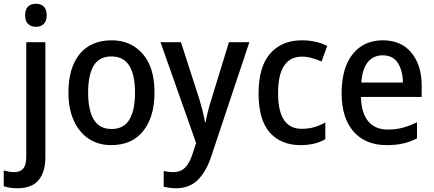

<svg xmlns="http://www.w3.org/2000/svg" viewBox="-64 -764 2313 1024"><path d="M70 -683Q70 -715 86 -729.5Q102 -744 128 -744Q153 -744 169 -729.5Q185 -715 185 -683Q185 -651 169 -636Q153 -621 128 -621Q102 -621 86 -636Q70 -651 70 -683ZM29 240Q-14 240 -44 229V145Q-30 149 -16.5 151.5Q-3 154 13 154Q42 154 59 136Q76 118 76 71V-539H178V74Q178 153 142 196.5Q106 240 29 240Z M760 -270Q760 -141 700 -65.5Q640 10 529 10Q460 10 409 -24Q358 -58 329.5 -121Q301 -184 301 -270Q301 -403 361 -476Q421 -549 532 -549Q634 -549 697 -477Q760 -405 760 -270ZM406 -270Q406 -177 436 -126.5Q466 -76 531 -76Q596 -76 626 -126Q656 -176 656 -270Q656 -364 625.5 -413.5Q595 -463 530 -463Q465 -463 435.5 -413.5Q406 -364 406 -270Z M792 -539H901L998 -239Q1008 -206 1016 -175Q1024 -144 1029 -113H1033Q1037 -139 1045.5 -172Q1054 -205 1065 -239L1157 -539H1266L1061 75Q1033 156 988.5 198Q944 240 875 240Q855 240 838.5 237.5Q822 235 809 232V148Q819 150 832.5 152Q846 154 860 154Q900 154 924 129Q948 104 963 56L982 -1Z M1539 10Q1434 10 1374.5 -57.5Q1315 -125 1315 -266Q1315 -408 1377 -478.5Q1439 -549 1545 -549Q1587 -549 1622 -540.5Q1657 -532 1681 -519L1651 -436Q1626 -447 1599 -454.5Q1572 -462 1547 -462Q1419 -462 1419 -267Q1419 -77 1545 -77Q1582 -77 1612.5 -86Q1643 -95 1671 -111V-22Q1618 10 1539 10Z M1978 -549Q2076 -549 2130.5 -482.5Q2185 -416 2185 -307V-247H1861Q1863 -162 1899.5 -117.5Q1936 -73 2004 -73Q2048 -73 2084.5 -83Q2121 -93 2160 -112V-26Q2123 -7 2085 1.5Q2047 10 1998 10Q1885 10 1821.5 -62.5Q1758 -135 1758 -266Q1758 -402 1817 -475.5Q1876 -549 1978 -549ZM1977 -469Q1927 -469 1897.5 -432.5Q1868 -396 1863 -324H2085Q2084 -387 2058 -428Q2032 -469 1977 -469Z"/></svg>

Font: Noto Sans Gurmukhi SemiCondensed Medium
Style: Regular
Weight: 500
Width: 4
Designer: Jelle Bosma - Monotype Design Team
Foundry: Monotype Imaging Inc.
Version: Version 2.004; ttfautohint (v1.8.4.7-5d5b)